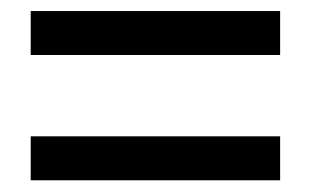

<svg xmlns="http://www.w3.org/2000/svg" viewBox="-20 -499 549 339"><path d="M34.2 -401.9V-479.5H474.6V-401.9ZM34.2 -180.7V-258.3H474.6V-180.7Z"/></svg>

Font: Varta
Style: Bold
Weight: 700
Designer: Joana Correia, Viktoriya Grabowska, Eben Sorkin
Foundry: Sorkin Type
Version: Version 1.002; ttfautohint (v1.3) -l 8 -r 24 -G 200 -x 12 -H